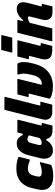

<svg xmlns="http://www.w3.org/2000/svg" viewBox="1058 -1898 855 3010"><g transform="rotate(-90 1485.0 -392.5)"><path d="M349 -563Q421 -563 469.5 -550Q518 -537 528 -530Q533 -527 531 -521Q521 -478 511 -437Q501 -396 490 -353H470Q439 -368 407 -375Q375 -382 343 -382Q308 -382 280 -362.5Q252 -343 241 -301L228 -253Q223 -232 221.5 -215Q220 -198 227 -187Q240 -165 289 -165Q320 -165 356 -172Q392 -179 430 -193H450Q440 -151 429.5 -109.5Q419 -68 408 -26Q407 -22 402 -17Q391 -7 343.5 4Q296 15 228 15Q103 15 48.5 -51Q-6 -117 23 -238L44 -325Q62 -396 99.5 -449.5Q137 -503 198.5 -533Q260 -563 349 -563Z M744 -557Q797 -557 828.5 -527Q860 -497 874 -462H893Q898 -482 903 -503Q908 -524 914 -547H1105Q1116 -547 1113 -536Q1091 -447 1068 -356Q1045 -265 1024 -180Q1020 -165 1034 -165H1064Q1054 -126 1044.5 -86.5Q1035 -47 1025 -8Q1022 3 1011 3H937Q883 3 851 -23.5Q819 -50 812 -93H792Q759 -38 720 -14Q681 10 628 10Q555 10 522 -46Q489 -102 512 -192L557 -372Q580 -463 627 -510Q674 -557 744 -557ZM723 -176Q732 -166 755 -166Q791 -166 827 -201Q837 -241 847.5 -282.5Q858 -324 869 -365Q857 -376 841.5 -382.5Q826 -389 807 -389Q763 -389 750 -338L719 -219Q711 -189 723 -176Z M1224 -573Q1235 -614 1247 -662Q1259 -710 1269 -750H1464Q1468 -750 1471 -747Q1474 -744 1472 -739Q1438 -605 1404.5 -470Q1371 -335 1337 -201Q1335 -193 1337 -190Q1340 -187 1347 -187H1397Q1386 -144 1375 -99.5Q1364 -55 1353 -11Q1349 0 1339 0H1231Q1168 0 1134.5 -41.5Q1101 -83 1120 -155Q1146 -262 1171.5 -364Q1197 -466 1224 -573Z M1511 -547H1745Q1756 -547 1753 -536Q1734 -459 1715 -381.5Q1696 -304 1676 -227Q1672 -213 1668.5 -197.5Q1665 -182 1661 -167Q1666 -166 1671 -165.5Q1676 -165 1681 -165Q1727 -165 1761 -200Q1795 -235 1811 -299L1819 -332Q1836 -404 1836.5 -446Q1837 -488 1822 -527L1827 -547H1982Q1990 -547 1995 -542Q2008 -530 2013.5 -497.5Q2019 -465 2016.5 -420Q2014 -375 2001 -325L1994 -295Q1958 -145 1867.5 -67.5Q1777 10 1640 10Q1565 10 1513 -5.5Q1461 -21 1446 -35Q1442 -39 1444 -48Q1466 -135 1486 -214Q1506 -293 1525 -370H1477Q1466 -370 1469 -381Q1479 -420 1490 -462.5Q1501 -505 1511 -547Z M2105 -547H2350Q2361 -547 2358 -536Q2337 -451 2316 -367Q2295 -283 2274 -199Q2271 -188 2275 -185Q2279 -181 2286 -181H2317Q2306 -139 2295 -95.5Q2284 -52 2273 -10Q2270 0 2260 0H2204Q2110 0 2078 -46Q2046 -92 2067 -176Q2078 -218 2091.5 -269.5Q2105 -321 2116 -365H2071Q2060 -365 2063 -376ZM2208 -800H2432Q2443 -800 2440 -789L2400 -627H2176Q2164 -627 2167 -638Z M2477 -547H2670Q2682 -547 2678 -536Q2673 -517 2668.5 -498.5Q2664 -480 2659 -461H2679Q2720 -511 2762 -534Q2804 -557 2851 -557Q2915 -557 2941 -515Q2967 -473 2947 -394Q2934 -340 2919.5 -286Q2905 -232 2891 -177Q2889 -171 2892 -168Q2895 -165 2900 -165H2932Q2922 -126 2912.5 -86.5Q2903 -47 2893 -8Q2890 3 2879 3H2796Q2750 3 2720.5 -18Q2691 -39 2681 -73.5Q2671 -108 2681 -150Q2694 -199 2706.5 -248.5Q2719 -298 2732 -352Q2740 -382 2711 -382Q2694 -382 2675 -375Q2656 -368 2632 -352Q2610 -264 2588 -176Q2566 -88 2544 0H2351Q2340 0 2343 -11Q2371 -121 2398.5 -230.5Q2426 -340 2453 -449Q2460 -476 2466 -501Q2472 -526 2477 -547Z"/></g></svg>

Font: Recursive Sn Lnr St Blk
Style: Italic
Weight: 900
Italic angle: -15°
Version: Version 1.079;hotconv 1.0.112;makeotfexe 2.5.65598; ttfautoh